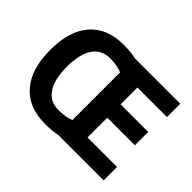

<svg xmlns="http://www.w3.org/2000/svg" viewBox="-146 -990 1264 1264"><g transform="rotate(45 486.5 -357.5)"><path d="M378.9 -599.1Q297.9 -599.6 255.9 -538.1Q213.9 -476.6 213.9 -357.9Q213.9 -239.3 255.9 -178.2Q297.9 -117.2 372.1 -117.2Q447.3 -117.2 487.8 -136.2V-579.1Q471.7 -587.9 439.5 -593.8Q407.2 -599.6 378.9 -599.1ZM914.1 0H487.8Q446.3 9.8 377.9 9.8Q223.1 9.8 140.6 -85.9Q58.1 -181.6 58.1 -359.4Q57.6 -536.1 140.6 -630.9Q223.6 -725.6 378.9 -725.1Q446.3 -725.1 490.2 -713.9H914.1V-589.8H639.2V-433.1H896V-309.1H639.2V-125H914.1Z"/></g></svg>

Font: OpenSansHebrew-Bold
Style: Bold
Weight: 700
Foundry: Ascender Corporation, Yanek Iontef
Version: Version 2.001;PS 002.001;hotconv 1.0.70;makeotf.lib2.5.58329